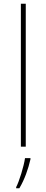

<svg xmlns="http://www.w3.org/2000/svg" viewBox="-20 -780 247 1021"><path d="M117 0V-760H91V0ZM142 67V61H113C107 104 82 185 66 215V221H83C111 174 130 119 142 67Z"/></svg>

Font: Noto Sans Arabic UI Th
Style: Regular
Weight: 100
Designer: Monotype Design Team, Nadine Chahine and Nizar Qandah
Foundry: Monotype Imaging Inc.
Version: Version 2.010